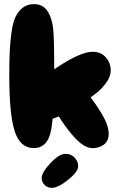

<svg xmlns="http://www.w3.org/2000/svg" viewBox="-20 -720 582 931"><path d="M144 -2Q207 -2 225 -77Q243 -152 243 -351Q243 -536 238 -580Q225 -682 169 -697Q158 -700 144 -700Q112 -700 90 -682.5Q68 -665 55 -637.5Q42 -610 35.5 -561.5Q29 -513 27 -467Q25 -421 25 -351Q25 -164 51.5 -83Q78 -2 144 -2ZM424 -2Q457 0 482 -17.5Q507 -35 507 -72Q507 -115 468 -177Q429 -240 401 -268.5Q373 -297 337 -297Q298 -297 269 -274.5Q240 -252 240 -224Q240 -182 310 -91Q376 -4 424 -2ZM197 -138Q228 -138 280 -161.5Q332 -185 377 -217Q427 -252 451.5 -272Q476 -292 496.5 -321Q517 -350 517 -380Q517 -414 493.5 -441.5Q470 -469 429 -469Q368 -469 246 -386Q113 -295 113 -226Q113 -189 137 -163.5Q161 -138 197 -138ZM231 191Q261 191 309.5 152.5Q358 114 359 87Q360 65 343 45.5Q326 26 297 26Q267 26 224.5 71Q182 116 182 144Q182 162 196 176.5Q210 191 231 191Z"/></svg>

Font: Cherry Bomb
Style: Regular
Weight: 400
Designer: satsuyako
Foundry: satsuyako
Version: Version 4.0